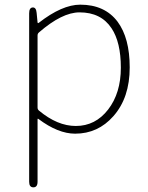

<svg xmlns="http://www.w3.org/2000/svg" viewBox="-20 -560 635 823"><path d="M123 243Q105 243 105 219V-503Q105 -527 120 -528Q135 -529 137 -505L141 -464Q142 -459 146 -462Q246 -540 324 -540Q429 -540 484 -467Q536 -397 536 -271Q536 -141 466 -62Q400 13 302 13Q229 13 145 -50Q141 -53 141 -48V219Q141 243 123 243ZM305 -20Q389 -20 443.5 -90.5Q498 -161 498 -270Q498 -379 458 -439Q413 -507 321 -507Q246 -507 147 -421Q141 -416 141 -408V-99Q141 -91 147 -86Q226 -20 305 -20Z"/></svg>

Font: Resource Han Rounded JP ExtraLight
Style: Regular
Weight: 250
Designer: Cyano Hao (round all glyphs); Ryoko NISHIZUKA 西塚涼子 (kana, bopomofo & ideographs); Paul D. Hunt (Latin, Greek & Cyrillic)
Foundry: Cyano Hao
Version: 0.990